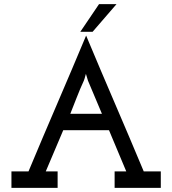

<svg xmlns="http://www.w3.org/2000/svg" viewBox="-20 -903 828 923"><path d="M425 -750H366Q389 -783 411 -816.5Q433 -850 456 -883H540Q511 -850 482.5 -816.5Q454 -783 425 -750ZM257 0H35V-79H117Q186 -244 255.5 -405.5Q325 -567 394 -732Q463 -567 532.5 -405.5Q602 -244 671 -79H753V0H531V-79H587Q566 -129 545.5 -178Q525 -227 504 -277H284L200 -79H257ZM383 -515Q365 -476 348.5 -433.5Q332 -391 318 -356H470L403 -515L393 -548Q389 -532 386.5 -525Q384 -518 383 -515Z"/></svg>

Font: Josefin Slab
Style: Bold
Weight: 700
Designer: Santiago Orozco
Foundry: Typemade
Version: Version 2.000